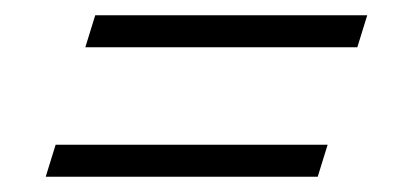

<svg xmlns="http://www.w3.org/2000/svg" viewBox="-20 -344 540 252"><path d="M105 -324H462L449 -282H92ZM53 -154H410L397 -112H40Z"/></svg>

Font: Newsreader Text
Style: Italic
Weight: 400
Italic angle: -17°
Designer: Hugues Gentile
Foundry: Production Type
Version: Version 1.001